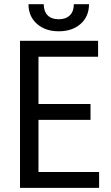

<svg xmlns="http://www.w3.org/2000/svg" viewBox="-20 -908 537 928"><path d="M417.5 -328.6V-405.3H166V-633.8H454.1V-710.9H76.7V0H459V-76.7H166V-328.6ZM410.2 -887.7H336.9C336.9 -864.6 330.5 -846.7 317.6 -834C304.8 -821.3 286.9 -814.9 264.2 -814.9C240.4 -814.9 222.3 -821.4 210 -834.2C197.6 -847.1 191.4 -864.9 191.4 -887.7H117.7C117.7 -848.6 131.2 -817.1 158.2 -793C185.2 -768.9 220.5 -756.8 264.2 -756.8C307.8 -756.8 343 -768.8 369.9 -792.7C396.7 -816.7 410.2 -848.3 410.2 -887.7Z"/></svg>

Font: Roboto Condensed
Style: Regular
Weight: 400
Designer: Google
Version: Version 2.134; 2016